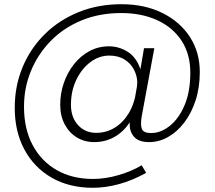

<svg xmlns="http://www.w3.org/2000/svg" viewBox="-20 -730 1019 912"><path d="M421 162Q309 162 225.5 114Q142 66 96 -19.5Q50 -105 50 -218Q50 -322 87.5 -411.5Q125 -501 193 -568Q261 -635 353.5 -672.5Q446 -710 557 -710Q667 -710 751 -668.5Q835 -627 882 -554.5Q929 -482 929 -388Q929 -314 909 -253Q889 -192 855 -147.5Q821 -103 778 -79Q735 -55 688 -55Q640 -55 618 -79Q596 -103 596 -138Q596 -144 596 -149Q567 -104 523.5 -79.5Q480 -55 428 -55Q381 -55 344.5 -77.5Q308 -100 287 -140Q266 -180 266 -233Q266 -286 283 -335.5Q300 -385 331 -424.5Q362 -464 404.5 -487Q447 -510 498 -510Q545 -510 586.5 -484Q628 -458 647 -401L664 -501H713L654 -182Q646 -139 653.5 -118.5Q661 -98 698 -98Q744 -98 787 -132.5Q830 -167 857 -231Q884 -295 884 -385Q884 -473 842.5 -536.5Q801 -600 727 -634Q653 -668 556 -668Q451 -668 366 -632.5Q281 -597 220.5 -535Q160 -473 127 -393Q94 -313 94 -223Q94 -118 135 -41Q176 36 249.5 78Q323 120 422 120Q481 120 544 101.5Q607 83 653 55L674 91Q610 127 545.5 144.5Q481 162 421 162ZM437 -99Q485 -99 525 -123.5Q565 -148 592 -193Q619 -238 627 -299Q629 -308 630.5 -318.5Q632 -329 632 -337Q632 -368 617 -398Q602 -428 572 -447Q542 -466 499 -466Q451 -466 409.5 -435Q368 -404 342.5 -351Q317 -298 317 -232Q317 -173 350.5 -136Q384 -99 437 -99Z"/></svg>

Font: Readex Pro ExtraLight
Style: Regular
Weight: 200
Designer: Bonnie Shaver-Troup, Thomas Jockin
Foundry: Lexend
Version: Version 1.203; ttfautohint (v1.8.3)